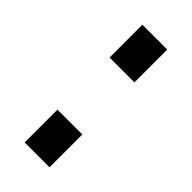

<svg xmlns="http://www.w3.org/2000/svg" viewBox="-175 -558 598 598"><g transform="rotate(45 123.5 -259.0)"><path d="M69 -374V-518.5H178.5V-374ZM69 0V-144.5H178.5V0Z"/></g></svg>

Font: Raleway Thin
Style: Regular
Weight: 100
Designer: Matt McInerney, Pablo Impallari, Rodrigo Fuenzalida
Foundry: Matt McInerney, Pablo Impallari, Rodrigo Fuenzalida
Version: Version 4.026